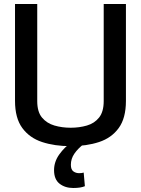

<svg xmlns="http://www.w3.org/2000/svg" viewBox="-20 -720 705 959"><path d="M55 -216V-700H166V-215Q166 -161 190 -132.5Q214 -104 252 -93Q290 -82 333 -82Q376 -82 414 -93Q452 -104 475 -133Q498 -162 498 -215V-700H609V-216Q609 -130 573 -80.5Q537 -31 474.5 -10.5Q412 10 332 10Q253 10 190.5 -10.5Q128 -31 91.5 -80.5Q55 -130 55 -216ZM346 219Q305 219 277.5 197.5Q250 176 250 130Q250 88 276 51.5Q302 15 340 -12L399 -1Q369 22 351.5 47.5Q334 73 334 103Q334 127 346.5 136Q359 145 375 145Q389 145 398 142L404 210Q383 219 346 219Z"/></svg>

Font: Georama Medium
Style: Regular
Weight: 500
Designer: Jean-Baptiste Levee
Foundry: Production Type
Version: Version 1.000